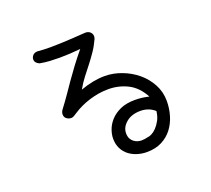

<svg xmlns="http://www.w3.org/2000/svg" viewBox="-113 -622 1030 938"><g transform="rotate(-20 402.5 -152.5)"><path d="M154.3 -413.1Q131.8 -422.9 131.8 -441.4Q131.8 -452.1 140.1 -461.9Q148.4 -471.7 166 -471.7Q193.4 -468.8 231.4 -468.8Q259.8 -468.8 290.5 -470.2Q321.3 -471.7 347.7 -473.1Q374 -474.6 392.6 -476.1Q411.1 -477.5 416 -477.5Q430.7 -477.5 440.4 -468.8Q450.2 -460 450.2 -446.3Q450.2 -439.5 447.3 -432.6Q432.6 -400.4 415.5 -375.5Q398.4 -350.6 379.9 -326.7Q361.3 -302.7 341.8 -277.8Q322.3 -252.9 304.7 -221.7Q372.1 -246.1 431.6 -246.1Q475.6 -246.1 519.5 -229.5Q563.5 -212.9 598.1 -184.1Q632.8 -155.3 654.3 -115.2Q675.8 -75.2 675.8 -28.3Q675.8 10.7 665 46.9Q654.3 83 632.8 111.3Q611.3 139.6 578.1 156.7Q544.9 173.8 500 173.8Q474.6 173.8 450.7 166.5Q426.8 159.2 407.7 144.5Q388.7 129.9 377.4 107.4Q366.2 85 366.2 55.7Q366.2 34.2 375 9.8Q383.8 -14.6 403.3 -36.1Q422.9 -57.6 454.1 -71.8Q485.4 -85.9 531.2 -85.9Q566.4 -85.9 603.5 -77.1Q572.3 -133.8 525.9 -156.7Q479.5 -179.7 426.8 -179.7Q377 -179.7 328.1 -164.6Q279.3 -149.4 242.2 -125Q232.4 -118.2 223.6 -113.3Q214.8 -108.4 207 -109.4Q196.3 -109.4 185.5 -117.2Q174.8 -125 174.8 -139.6Q174.8 -150.4 181.6 -161.1Q206.1 -193.4 226.6 -223.1Q247.1 -252.9 268.1 -283.2Q289.1 -313.5 312.5 -344.7Q335.9 -376 365.2 -411.1Q306.6 -405.3 256.8 -405.3Q231.4 -405.3 206.1 -406.7Q180.7 -408.2 154.3 -413.1ZM529.3 106.4Q536.1 106.4 548.8 100.1Q561.5 93.8 574.2 80.6Q586.9 67.4 597.7 47.4Q608.4 27.3 611.3 1Q594.7 -13.7 576.2 -20Q557.6 -26.4 538.1 -26.4Q491.2 -26.4 462.9 -2.4Q434.6 21.5 434.6 52.7Q434.6 69.3 440.4 80.6Q446.3 91.8 455.6 98.6Q464.8 105.5 475.1 108.4Q485.4 111.3 494.1 111.3Q509.8 111.3 529.3 106.4Z"/></g></svg>

Font: Hi Melody
Style: Regular
Weight: 400
Designer: YoonDesign Inc.
Foundry: YoonDesign Inc.
Version: Version 3.00